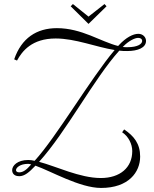

<svg xmlns="http://www.w3.org/2000/svg" viewBox="-20 -852 761 948"><path d="M479 76C615 76 672 -2 672 -79C672 -142 642 -180 593 -213L583 -199C614 -179 633 -141 633 -106C633 -24 572 27 478 27C374 27 257 -31 173 -53C308 -202 443 -462 569 -602C582 -600 595 -600 608 -600C660 -600 701 -616 701 -650C701 -668 686 -685 663 -685C637 -685 602 -667 567 -629C566 -627 564 -626 563 -625C478 -646 384 -713 261 -713C161 -713 86 -664 50 -559L64 -553C89 -599 137 -662 255 -662C352 -662 453 -620 546 -605C427 -464 259 -176 151 -58C140 -61 129 -62 119 -62C66 -62 40 -34 40 -12C40 -7 41 18 75 18C101 18 124 -1 155 -34C232 -7 374 76 479 76ZM589 -623C615 -650 646 -665 662 -665C676 -665 682 -658 682 -650C682 -635 660 -619 610 -619C602 -619 594 -619 586 -620ZM132 -38C112 -15 95 -1 75 -1C64 -1 59 -6 59 -12C59 -24 79 -43 119 -43C123 -43 128 -42 134 -40ZM496 -832 417 -770 340 -832 329 -821 417 -734 506 -821Z"/></svg>

Font: Clicker Script
Style: Regular
Weight: 400
Designer: Astigmatic (AOETI)
Foundry: Astigmatic (AOETI)
Version: Version 1.000